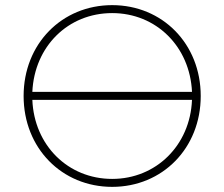

<svg xmlns="http://www.w3.org/2000/svg" viewBox="-20 -724 874 748"><path d="M417 4C613 4 762 -147 762 -350C762 -553 613 -704 417 -704C221 -704 72 -553 72 -350C72 -147 221 4 417 4ZM417 -27C245 -27 113 -158 106 -335H728C721 -158 588 -27 417 -27ZM106 -366C114 -543 245 -673 417 -673C588 -673 720 -543 728 -366Z"/></svg>

Font: Chess Sans ExtraLight
Style: Regular
Weight: 275
Designer: Wolf Bōese
Foundry: Wolf Bōese
Version: Version 7.223;Glyphs 3.3 (3306)